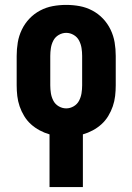

<svg xmlns="http://www.w3.org/2000/svg" viewBox="-20 -548 540 783"><path d="M182 215V0Q161 -6 141.5 -16.5Q122 -27 106 -41.5Q90 -56 78.5 -75Q67 -94 60 -114.5Q53 -135 50.5 -156.5Q48 -178 48 -200V-320Q48 -348 52.5 -375Q57 -402 69 -427Q81 -452 100 -472Q119 -492 143.5 -505Q168 -518 195 -523Q222 -528 250 -528Q278 -528 305 -523Q332 -518 356.5 -505Q381 -492 400 -472Q419 -452 431 -427Q443 -402 447.5 -375Q452 -348 452 -320V-200Q452 -178 449.5 -156.5Q447 -135 440 -114.5Q433 -94 421.5 -75Q410 -56 394 -41.5Q378 -27 358.5 -16.5Q339 -6 318 0V215ZM250 -106Q266 -106 280.5 -114.5Q295 -123 302.5 -137.5Q310 -152 312.5 -168Q315 -184 315 -200V-320Q315 -336 312.5 -352Q310 -368 302.5 -382.5Q295 -397 280.5 -405.5Q266 -414 250 -414Q234 -414 219.5 -405.5Q205 -397 197.5 -382.5Q190 -368 187.5 -352Q185 -336 185 -320V-200Q185 -184 187.5 -168Q190 -152 197.5 -137.5Q205 -123 219.5 -114.5Q234 -106 250 -106Z"/></svg>

Font: Iosevka Term Curly Heavy
Style: Regular
Weight: 900
Designer: Belleve Invis
Foundry: Belleve Invis
Version: Version 32.3.0